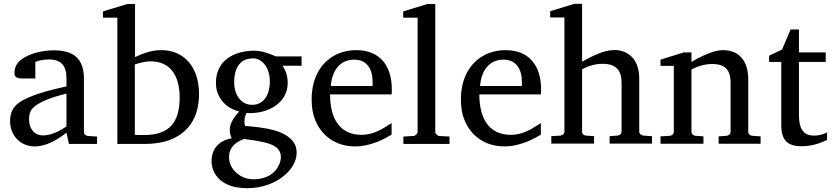

<svg xmlns="http://www.w3.org/2000/svg" viewBox="-20 -758 4382 1011"><path d="M133 -129C133 -163 142 -181 164 -199C178 -210 198 -221 224 -232C250 -243 285 -254 330 -265V-92C295 -68 249 -45 207 -45C160 -45 133 -81 133 -129ZM264 -493C211 -493 160 -481 123 -463C89 -447 56 -421 56 -374C56 -351 71 -345 93 -345H166V-432C182 -439 210 -445 237 -445C302 -445 330 -412 330 -346V-303C257 -287 192 -271 136 -247C81 -224 33 -196 33 -121C33 -44 88 13 162 13C226 13 284 -24 330 -59L343 0H491V-39L443 -42C432 -43 422 -51 422 -63V-343C422 -447 370 -493 264 -493Z M691 -457V-737H651L522 -698V-665H598V0H742C792 0 835 -7 871 -20C968 -56 1028 -134 1028 -264C1028 -295 1024 -324 1016 -352C992 -432 931 -494 828 -494C773 -494 728 -474 690 -457ZM739 -47H707C701 -48 695 -48 690 -48V-419C714 -426 743 -435 773 -435C879 -435 926 -357 926 -244C926 -112 870 -47 739 -47Z M1263 -27C1286 -22 1315 -20 1340 -15C1392 -5 1459 8 1459 69C1459 81 1456 94 1450 108C1431 154 1383 186 1317 186C1294 186 1274 182 1258 174C1221 156 1186 121 1186 69C1186 17 1222 -10 1262 -25ZM1309 -451C1324 -451 1337 -448 1348 -441C1381 -422 1401 -381 1401 -329C1401 -264 1372 -206 1308 -206C1293 -206 1279 -209 1267 -216C1232 -235 1213 -274 1213 -327C1213 -395 1242 -450 1308 -450ZM1318 -491C1288 -491 1261 -487 1236 -479C1168 -458 1117 -408 1117 -321C1117 -301 1120 -283 1127 -266C1146 -217 1186 -184 1240 -171C1223 -153 1210 -136 1202 -120C1194 -104 1190 -89 1190 -76C1190 -55 1194 -45 1200 -30C1139 -19 1094 20 1094 91C1094 111 1098 130 1107 147C1135 204 1196 233 1282 233C1357 233 1422 208 1466 175C1503 147 1542 103 1542 45C1542 25 1537 8 1528 -6C1483 -74 1374 -86 1271 -95C1270 -96 1269 -99 1268 -104C1265 -126 1270 -149 1278 -163C1339 -159 1392 -175 1429 -200C1465 -225 1495 -264 1495 -322C1495 -361 1483 -388 1468 -412H1568V-461H1433C1400 -474 1365 -491 1317 -491Z M1718 -261H2042C2043 -266 2043 -271 2043 -276V-289C2043 -412 1980 -494 1856 -494C1822 -494 1791 -488 1762 -476C1677 -440 1621 -356 1621 -235C1621 -193 1627 -156 1640 -125C1673 -46 1743 13 1852 13C1869 13 1886 11 1902 8C1956 -3 2001 -24 2042 -49V-110C1993 -78 1946 -48 1884 -48C1765 -48 1718 -139 1718 -261ZM1942 -327V-305H1722C1727 -380 1766 -444 1845 -444C1912 -444 1942 -394 1942 -327Z M2272 -63V-737H2231L2103 -698V-665H2179V-63C2179 -54 2166 -42 2157 -42L2104 -39V0H2347V-39L2293 -42C2284 -42 2272 -54 2272 -63Z M2504 -261H2828C2829 -266 2829 -271 2829 -276V-289C2829 -412 2766 -494 2642 -494C2608 -494 2577 -488 2548 -476C2463 -440 2407 -356 2407 -235C2407 -193 2413 -156 2426 -125C2459 -46 2529 13 2638 13C2655 13 2672 11 2688 8C2742 -3 2787 -24 2828 -49V-110C2779 -78 2732 -48 2670 -48C2551 -48 2504 -139 2504 -261ZM2728 -327V-305H2508C2513 -380 2552 -444 2631 -444C2698 -444 2728 -394 2728 -327Z M3211 -494C3198 -494 3184 -492 3168 -488C3123 -476 3081 -453 3045 -433V-738H3005L2877 -699V-666H2952V-65C2952 -53 2942 -45 2931 -44L2883 -41V-2H3108V-41L3065 -44C3054 -45 3045 -53 3045 -65V-393C3074 -409 3111 -422 3154 -422C3222 -422 3253 -389 3253 -323V-65C3253 -53 3242 -45 3231 -44L3190 -41V-2H3413V-41L3368 -44C3357 -45 3346 -53 3346 -65V-344C3346 -435 3299 -495 3210 -495Z M3785 -494C3774 -494 3762 -492 3749 -489C3702 -477 3659 -454 3621 -432V-482H3580L3458 -444V-411H3528V-64C3528 -52 3518 -44 3507 -43L3458 -40V-1H3684V-40L3642 -43C3631 -44 3621 -52 3621 -64V-392C3651 -408 3688 -421 3731 -421C3798 -421 3827 -389 3827 -324V-64C3827 -52 3817 -44 3806 -43L3764 -40V-1H3985V-40L3941 -43C3930 -44 3920 -52 3920 -64V-340C3920 -433 3876 -494 3786 -494Z M4267 -44C4204 -44 4187 -88 4187 -153V-432H4328V-482H4187V-603H4143L4098 -497L4030 -465V-432H4094V-100C4094 -22 4124 12 4201 12C4255 12 4299 -4 4335 -21V-61C4317 -51 4294 -44 4266 -44Z"/></svg>

Font: Veleka
Style: Regular
Weight: 400
Designer: Stefan Peev, Context Ltd, 2016; SIL International, 1997-2014.
Foundry: Stefan Peev, Context Ltd, 2016
Version: Version 1.000